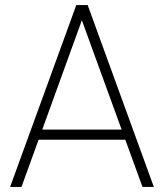

<svg xmlns="http://www.w3.org/2000/svg" viewBox="-20 -740 649 760"><path d="M327 -720H282L20 0H65L319 -701H289L544 0H589ZM120 -187H488V-227H120Z"/></svg>

Font: Vela Sans GX ExtLt
Style: Regular
Weight: 200
Designer: Principal design: Mikhail Sharanda - project Manrope.
Design modification: Ravid Balaliev
Foundry: Mikhail Sharanda
Version: Version 1.001